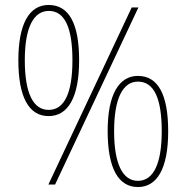

<svg xmlns="http://www.w3.org/2000/svg" viewBox="-20 -744 752 774"><path d="M176 -724C98 -724 54 -648 54 -501C54 -353 96 -276 176 -276C254 -276 299 -351 299 -501C299 -649 258 -724 176 -724ZM538 -714H511L175 0H202ZM177 -700C242 -700 272 -630 272 -501C272 -370 240 -301 176 -301C114 -301 80 -368 80 -501C80 -635 116 -700 177 -700ZM536 -438C460 -438 414 -364 414 -216C414 -62 459 10 536 10C612 10 658 -62 658 -215C658 -363 617 -438 536 -438ZM536 -415C602 -415 632 -345 632 -215C632 -87 600 -15 536 -15C474 -15 440 -84 440 -215C440 -349 476 -415 536 -415Z"/></svg>

Font: Noto Sans Lao SemiCondensed Thin
Style: Regular
Weight: 100
Width: 4
Designer: Monotype Design Team
Foundry: Monotype Imaging Inc.
Version: Version 2.003